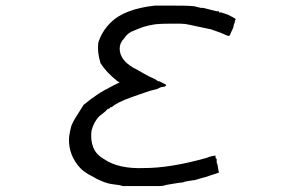

<svg xmlns="http://www.w3.org/2000/svg" viewBox="-20 -625 1060 665"><path d="M589.8 -605.5Q652.3 -605.5 660.2 -601.6L675.8 -597.7H683.6L730.5 -585.9H738.3V-582H746.1L757.8 -578.1L769.5 -574.2Q793 -562.5 796.9 -558.6Q793 -554.7 793 -546.9Q789.1 -539.1 789.1 -535.2Q789.1 -531.2 785.2 -523.4Q777.3 -507.8 777.3 -503.9V-507.8Q777.3 -496.1 761.7 -503.9Q746.1 -511.7 710.9 -523.4Q691.4 -527.3 673.8 -531.2Q656.2 -535.2 636.7 -539.1Q621.1 -543 605.5 -543Q589.8 -543 570.3 -543Q523.4 -543 507.8 -539.1Q480.5 -535.2 445.3 -519.5Q421.9 -511.7 410.2 -492.2Q394.5 -476.6 394.5 -457Q394.5 -418 441.4 -390.6Q457 -382.8 476.6 -371.1Q496.1 -359.4 515.6 -351.6L527.3 -343.8H531.2L539.1 -339.8L554.7 -332V-328.1Q550.8 -324.2 544.9 -324.2Q539.1 -324.2 531.2 -320.3L523.4 -316.4Q503.9 -312.5 482.4 -304.7Q460.9 -296.9 437.5 -289.1Q382.8 -269.5 367.2 -253.9H363.3L355.5 -246.1V-250L343.8 -238.3L324.2 -222.7Q304.7 -203.1 296.9 -171.9Q293 -140.6 302.7 -115.2Q312.5 -89.8 339.8 -74.2Q390.6 -39.1 480.5 -43Q570.3 -43 695.3 -78.1Q714.8 -85.9 726.6 -85.9V-82V-78.1L730.5 -74.2V-70.3V-62.5L734.4 -50.8V-46.9L738.3 -27.3L714.8 -19.5L691.4 -11.7Q675.8 -7.8 664.1 -3.9Q652.3 0 644.5 0L621.1 3.9Q613.3 7.8 601.6 7.8L578.1 11.7L554.7 15.6Q546.9 19.5 527.3 19.5Q507.8 19.5 484.4 19.5H406.2Q394.5 15.6 375 13.7Q355.5 11.7 335.9 3.9Q316.4 -3.9 296.9 -15.6Q273.4 -27.3 257.8 -43Q218.8 -85.9 218.8 -140.6Q218.8 -156.2 226.6 -187.5Q234.4 -207 246.1 -224.6Q257.8 -242.2 269.5 -261.7Q293 -281.2 316.4 -296.9Q339.8 -312.5 371.1 -328.1L394.5 -339.8L386.7 -343.8Q347.7 -375 328.1 -406.2Q316.4 -445.3 320.3 -476.6Q332 -515.6 363.3 -546.9Q410.2 -593.8 515.6 -605.5Z"/></svg>

Font: 和音 by 宁静之雨，公众号njzyshare
Style: Regular
Weight: 400
Designer: Steve Matteson
Foundry: Ascender Corporation
Version: Version 6.00;June 8, 2018;FontCreator 11.0.0.2388 32-bit